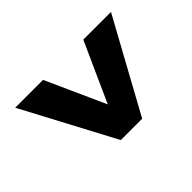

<svg xmlns="http://www.w3.org/2000/svg" viewBox="-89 -791 1049 1049"><g transform="rotate(-45 435.0 -266.5)"><path d="M361 0 78 -533H293L476 -127L420 -125L604 -533H818L526 0Z"/></g></svg>

Font: Lexend Tera ExtraBold
Style: Regular
Weight: 800
Designer: Bonnie Shaver-Troup, Thomas Jockin
Foundry: Lexend
Version: Version 1.007